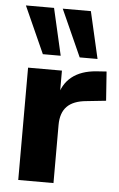

<svg xmlns="http://www.w3.org/2000/svg" viewBox="-54 -798 520 836"><g transform="rotate(5 206.0 -380.0)"><path d="M58 0V-491H206V-371H196Q208 -431 248.5 -463.5Q289 -496 356 -501L400 -504L409 -377L324 -368Q267 -363 239.5 -335Q212 -307 212 -254V0ZM278 -555 186 -760H309L356 -555ZM117 -555 25 -760H148L195 -555Z"/></g></svg>

Font: Nunito Sans 12pt ExtraBold
Style: Regular
Weight: 800
Designer: Vernon Adams
Foundry: Vernon Adams
Version: Version 3.101;gftools[0.9.27]